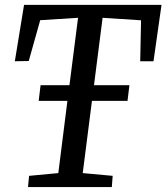

<svg xmlns="http://www.w3.org/2000/svg" viewBox="-20 -763 679 783"><path d="M98.6 -45.9 217.8 -57.1 254.9 -351.6H137.7L145.5 -415.5H263.2L298.3 -690.4L144 -680.7L97.2 -514.2L40.5 -513.2L78.1 -743.2H638.7L606 -513.2H551.8L555.2 -680.2L398.4 -690.4L363.3 -415.5H507.8L500 -351.6H355L317.4 -57.1L439.5 -45.9L436 0H94.2Z"/></svg>

Font: Merriweather
Style: Italic
Weight: 400
Italic angle: -7°
Designer: Eben Sorkin ( eben@eyebytes.com )
Foundry: Eben Sorkin ( eben@eyebytes.com )
Version: Version 1.005; ttfautohint (v0.97) -l 13 -r 13 -G 200 -x 24 